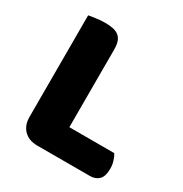

<svg xmlns="http://www.w3.org/2000/svg" viewBox="-148 -730 808 847"><g transform="rotate(30 256.5 -306.5)"><path d="M158 3Q115 3 90 -22Q65 -47 65 -90V-607Q76 -609 100 -612.5Q124 -616 146 -616Q169 -616 186.5 -612.5Q204 -609 216 -600Q228 -591 234 -575Q240 -559 240 -533V-138H469Q476 -127 482 -108.5Q488 -90 488 -70Q488 -30 471 -13.5Q454 3 426 3Z"/></g></svg>

Font: Baloo Thambi
Style: Regular
Weight: 400
Designer: Aadarsh Rajan and Ek Type
Foundry: Ek Type
Version: Version 1.100;PS 1.000;hotconv 1.0.88;makeotf.lib2.5.647800;